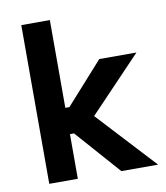

<svg xmlns="http://www.w3.org/2000/svg" viewBox="-80 -767 723 834"><g transform="rotate(-10 282.0 -350.0)"><path d="M70 0H196V-197H214L388 0H550L313 -256L542 -496H378L214 -313H196V-700H70Z"/></g></svg>

Font: Meta Space
Style: Bold
Weight: 700
Designer: Meta Pool / Florian Karsten
Foundry: Meta Pool / Florian Karsten
Version: Version 2.000;Glyphs 3.1.1 (3137)